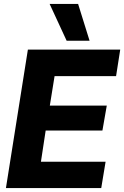

<svg xmlns="http://www.w3.org/2000/svg" viewBox="-20 -951 628 971"><path d="M10 0 121 -700H588L567 -566H256L232 -417H520L498 -291H211L187 -133H514L492 0ZM317 -745 231 -931H375L433 -745Z"/></svg>

Font: Georama ExtraCondensed Thin
Style: Bold Italic
Weight: 700
Italic angle: -9°
Version: Version 1.001